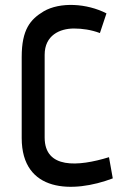

<svg xmlns="http://www.w3.org/2000/svg" viewBox="-20 -730 472 761"><path d="M412 -107C289 -69 157 -60 157 -185V-513C157 -590 217 -617 273 -617C306 -617 341 -612 376 -599L402 -677C324 -717 218 -723 153 -685C100 -653 66 -613 66 -504V-183C66 34 269 37 427 -23Z"/></svg>

Font: Advent Pro
Style: SemiBold
Weight: 600
Designer: Andreas Kalpakidis
Foundry: Andreas Kalpakidis
Version: Version 2.002 2008